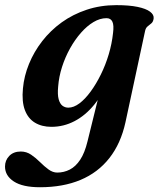

<svg xmlns="http://www.w3.org/2000/svg" viewBox="-67 -494 633 766"><path d="M433.5 -6Q415 78.5 369.5 136.5Q324 194.5 254.2 223.8Q184.5 253 92.5 253Q23.5 253 -11.8 230Q-47 207 -47 170.5Q-47 145.5 -30 128Q-13 110.5 16 110.5Q38.5 110.5 57.2 123.2Q76 136 92.8 152.8Q109.5 169.5 126.5 182Q143.5 194.5 161.5 194.5Q188 194.5 211.5 182.5Q235 170.5 253 143.2Q271 116 282 70.5L346.5 -191L365.5 -179Q344 -119.5 309 -76.5Q274 -33.5 230.5 -10.8Q187 12 138 12Q100 12 72.5 -4.5Q45 -21 32.2 -55Q19.5 -89 24.5 -141Q29 -191 48.8 -239.2Q68.5 -287.5 101.5 -330Q134.5 -372.5 179.2 -404.8Q224 -437 279 -455.2Q334 -473.5 397 -473.5Q448.5 -473.5 482 -466.5Q515.5 -459.5 531.5 -447.5Q547.5 -435.5 546 -421Q544.5 -407.5 537.2 -401.2Q530 -395 522 -388.8Q514 -382.5 511.5 -369ZM165 -148.5Q162 -116.5 167 -98.2Q172 -80 182.2 -72.2Q192.5 -64.5 205.5 -64.5Q227 -64.5 249.8 -81.5Q272.5 -98.5 294.5 -128.5Q316.5 -158.5 335.2 -196.5Q354 -234.5 366.8 -277.2Q379.5 -320 384 -362.5Q388 -393 381.5 -407.2Q375 -421.5 358 -421.5Q332 -421.5 306 -406Q280 -390.5 256 -363.2Q232 -336 212.5 -301Q193 -266 180.5 -227Q168 -188 165 -148.5Z"/></svg>

Font: Fraunces SemiBold
Style: Italic
Weight: 600
Italic angle: -16°
Version: Version 1.000;[b76b70a41]